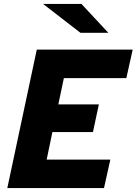

<svg xmlns="http://www.w3.org/2000/svg" viewBox="-20 -951 691 971"><path d="M17 0 166 -700H651L619 -556H303L275 -423H480L450 -283H245L216 -144H538L506 0ZM387 -785 198 -931H392L528 -785Z"/></svg>

Font: Red Hat Mono
Style: Bold Italic
Weight: 700
Italic angle: -12°
Monospace: yes
Designer: Pentagram, MCKL
Foundry: Pentagram, MCKL
Version: Version 1.023; ttfautohint (v1.8.3)